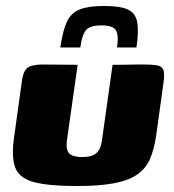

<svg xmlns="http://www.w3.org/2000/svg" viewBox="-20 -616 582 643"><path d="M240 -399 204 -145Q200 -114 212 -102Q224 -90 255 -90Q288 -90 302.5 -103Q317 -116 321 -143L357 -399Q358 -399 372.5 -399Q387 -399 406.5 -399.5Q426 -400 442 -400Q458 -400 461 -400Q488 -400 504.5 -397.5Q521 -395 526.5 -383.5Q532 -372 528 -342L503 -162Q496 -114 481.5 -82Q467 -50 438 -30.5Q409 -11 360.5 -2Q312 7 238 7Q145 7 96 -5.5Q47 -18 32.5 -51.5Q18 -85 26 -148L53 -342Q57 -376 71 -388Q85 -400 124 -400Q154 -400 182 -399.5Q210 -399 240 -399ZM329 -596Q383 -596 408.5 -584Q434 -572 439.5 -541.5Q445 -511 437 -457H372Q378 -499 368 -515Q358 -531 320 -531Q280 -531 267 -514Q254 -497 249 -457H182Q190 -513 204 -543Q218 -573 247 -584.5Q276 -596 329 -596Z"/></svg>

Font: Genos ExtraBold
Style: Italic
Weight: 800
Italic angle: -8°
Version: Version 1.010